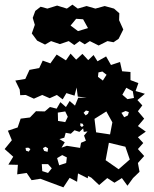

<svg xmlns="http://www.w3.org/2000/svg" viewBox="-22 -777 664 827"><path d="M152 -7 114 -1 93 -32 52 -26 55 -67 14 -68 35 -102 -2 -135 29 -173 12 -214 54 -228 67 -266 107 -271 133 -298 171 -297 193 -316 222 -309 238 -337 262 -316 278 -342 301 -322 315 -356H352L313 -361L308 -400L299 -365L264 -376L248 -349L223 -368L192 -354L160 -368L124 -352L89 -368L65 -367L63 -391L44 -430L87 -437L105 -476L147 -484L162 -516L195 -504L222 -542L262 -517L282 -546L306 -520L333 -545L358 -518L381 -540L398 -513L435 -534L456 -497L495 -510L504 -470L540 -467V-432L574 -419L562 -385L602 -373L570 -346L591 -323L572 -298L599 -266L572 -234L606 -210L572 -186L595 -161L572 -135L599 -105L572 -75L579 -37L551 -10L527 23L503 -10L471 10L440 -10L405 20L371 -12L357 -19L356 -9L314 -30L310 6L278 -11L251 30ZM419 -469 402 -465 400 -446 421 -430 437 -455ZM550 -384 522 -399 505 -369 527 -350 555 -355ZM361 -298 348 -301 338 -291 347 -280 357 -287ZM533 -294 519 -299 501 -291 513 -272 529 -280ZM436 -297 385 -265 392 -207 452 -198 462 -250ZM270 -274 259 -297 227 -292 228 -256 259 -251ZM334 -244 324 -246V-235L331 -230L338 -236ZM323 -140 327 -162 348 -171 340 -193 355 -211 339 -209 336 -224 320 -209 299 -216 283 -201 261 -205 255 -184 234 -178 257 -164 243 -141 266 -149ZM518 -145 447 -162 433 -87 489 -48 537 -90ZM174 -145 163 -139 168 -127 183 -123 185 -138ZM100 -141 88 -140 90 -128 102 -124 109 -135ZM266 -99 246 -109 224 -96 233 -65 263 -75ZM185 -70H158L160 -40L185 -32L201 -52ZM138 -602 115 -633 128 -670 119 -700 130 -730 153 -748 182 -740 224 -753 266 -740 290 -757 313 -740 351 -751 389 -740 429 -751 469 -740 492 -720 491 -690 509 -650 489 -610 467 -595 441 -600 403 -581 365 -600 343 -586 321 -600 298 -583 274 -600 236 -587 198 -600 172 -585ZM336 -694 306 -696 282 -667 314 -643 357 -656Z"/></svg>

Font: Rubik Gemstones
Style: Regular
Weight: 400
Designer: Hubert and Fischer, NaN
Foundry: Hubert and Fischer, NaN
Version: Version 2.200